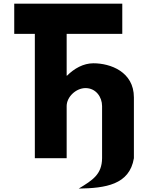

<svg xmlns="http://www.w3.org/2000/svg" viewBox="-20 -880 824 1068"><path d="M724.8 0C700.4 148.2 565.9 166.5 418 169C495.2 121.9 546.8 90.4 547.8 0V-290C547.8 -341 512.8 -390 455.8 -390C402.8 -390 350.8 -341 350.8 -290V0H173.8V-691.5H59.2V-859.5H660.2V-691.5H350.8V-459H352.8C392.8 -499 443.8 -528 499.8 -528C593.8 -528 724.8 -481 724.8 -338Z"/></svg>

Font: Sztylet
Style: Bd
Weight: 700
Foundry: Cannot Into Space Fonts, PlusOne Fonts
Version: Version 0.12